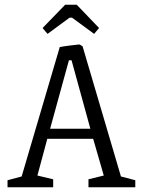

<svg xmlns="http://www.w3.org/2000/svg" viewBox="-20 -796 601 816"><path d="M12 -30 72 -46 234 -596Q256 -600 280.5 -603Q305 -606 316 -607Q320 -607 331 -599L494 -46L555 -30V0H356V-34L421 -50L376 -206H181L139 -50L206 -34V0H12ZM364 -249 284 -540H273L193 -249ZM161 -677 257 -776H306L401 -677L380 -652L286 -721H276L182 -652Z"/></svg>

Font: Grenze Light
Style: Regular
Weight: 300
Designer: Renata Polastri
Foundry: Omnibus-Type
Version: Version 1.002; ttfautohint (v1.8)